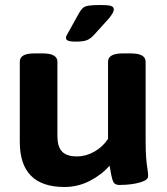

<svg xmlns="http://www.w3.org/2000/svg" viewBox="-20 -738 665 766"><path d="M237 8Q59 8 59 -172V-492Q59 -508 73 -516.5Q87 -525 120 -525H148Q180 -525 194.5 -516.5Q209 -508 209 -492V-194Q209 -154 227 -134Q245 -114 287 -114Q323 -114 356.5 -133Q390 -152 411 -184V-492Q411 -508 425.5 -516.5Q440 -525 472 -525H500Q532 -525 546.5 -516.5Q561 -508 561 -492V-174Q561 -130 563.5 -103.5Q566 -77 568.5 -62Q571 -47 571 -36Q571 -24 556.5 -17Q542 -10 521.5 -6Q501 -2 482.5 -1Q464 0 456 0Q437 0 431 -14.5Q425 -29 417 -77Q386 -41 338.5 -16.5Q291 8 237 8ZM284 -572Q259 -572 251 -576Q243 -580 243 -587Q243 -592 246.5 -598Q250 -604 256 -615L296 -687Q303 -699 310.5 -706Q318 -713 334 -715.5Q350 -718 381 -718Q410 -718 422 -714.5Q434 -711 434 -701Q434 -693 428.5 -684Q423 -675 415 -665L358 -602Q342 -584 327.5 -578Q313 -572 284 -572Z"/></svg>

Font: Asap Semi Expanded
Style: Bold
Weight: 700
Width: 6
Designer: Pablo Cosgaya
Foundry: Omnibus-Type
Version: Version 3.001; ttfautohint (v1.8.4.7-5d5b)